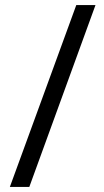

<svg xmlns="http://www.w3.org/2000/svg" viewBox="-20 -737 411 760"><path d="M358 -717 96 3H19L282 -717Z"/></svg>

Font: Noto Sans Arabic ExtraCondensed
Style: Regular
Weight: 400
Width: 2
Designer: Monotype Design Team, Nadine Chahine, Nizar Qandah and Khaled Hosny
Foundry: Monotype Imaging Inc.
Version: Version 2.012